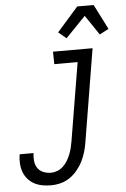

<svg xmlns="http://www.w3.org/2000/svg" viewBox="-63 -1020 702 1073"><g transform="rotate(-5 287.5 -483.5)"><path d="M179 8Q154 8 130 3.5Q106 -1 85.5 -12Q65 -23 49.5 -41Q34 -59 26 -81Q18 -103 16.5 -128Q15 -153 19 -178L20 -180H98L97 -179Q94 -156 96.5 -134Q99 -112 111 -95Q123 -78 143 -70Q163 -62 185 -62Q203 -62 221 -69Q239 -76 253.5 -89.5Q268 -103 278 -120Q288 -137 295 -154.5Q302 -172 306.5 -190Q311 -208 314 -226L387 -665H256L255 -735H477L391 -214Q387 -188 379 -161Q371 -134 358.5 -109Q346 -84 327 -61Q308 -38 284.5 -22Q261 -6 233.5 1Q206 8 179 8ZM337 -803 293 -840 412 -975H504L575 -835L524 -808L449 -919Z"/></g></svg>

Font: Iosevka
Style: Italic
Weight: 400
Italic angle: -9°
Monospace: yes
Designer: Belleve Invis
Foundry: Belleve Invis
Version: Version 32.5.0; ttfautohint (v1.8.4)